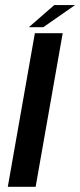

<svg xmlns="http://www.w3.org/2000/svg" viewBox="-20 -718 308 738"><path d="M10 0H117L221 -590.5H114ZM91 -613.5H146.5L268.5 -698.5H188.5Z"/></svg>

Font: Anybody SemiExpanded
Style: Italic
Weight: 400
Width: 6
Italic angle: -10°
Version: Version 1.113;gftools[0.9.25]